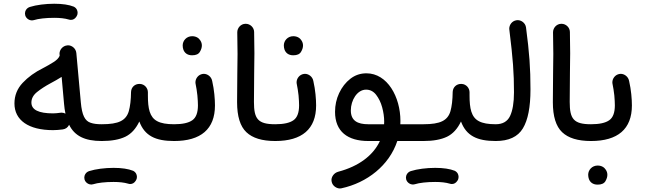

<svg xmlns="http://www.w3.org/2000/svg" viewBox="-20 -748 3529 1051"><path d="M59.1 -181.6C59.1 -90.3 135.7 -35.6 270.5 -35.6C286.6 -35.6 304.7 -37.1 323.7 -39.6C339.8 -42 351.1 -50.3 358.4 -64.9C388.2 -4.4 443.4 23.9 536.6 23.9H537.1C562.5 23.9 583 3.4 583 -22C583 -47.4 562.5 -67.9 537.1 -67.9H536.6C512.2 -67.9 492.2 -70.3 476.6 -75.7C444.8 -85.9 428.7 -117.2 422.4 -188L397.9 -457.5C395.5 -482.9 373.5 -500 352.5 -500C351.1 -500 349.1 -500 347.7 -499.5C322.8 -497.1 305.7 -475.1 305.7 -454.1C305.7 -452.6 305.7 -450.7 306.2 -449.2L306.6 -442.9C302.2 -431.2 291 -419.4 273.4 -408.2C255.4 -397 236.3 -385.7 216.3 -375.5C170.9 -353 133.8 -326.2 104 -294.4C74.2 -262.7 59.1 -225.1 59.1 -181.6ZM311 -130.9C296.9 -128.9 281.7 -127.4 270.5 -127.4C191.4 -127.4 151.9 -147 151.9 -186.5C151.9 -208.5 162.1 -227.5 182.6 -244.1C203.1 -260.7 227.5 -276.4 255.4 -291.5C277.3 -303.2 298.3 -314.9 317.4 -327.1L330.6 -179.7C332 -160.2 335 -142.1 338.4 -126C331.5 -129.4 324.7 -131.3 317.4 -131.3C314.9 -131.3 313 -131.3 311 -130.9ZM118.2 -663.6C124 -644.5 142.6 -636.2 154.8 -636.2C158.2 -636.2 161.1 -636.7 164.6 -637.7C190.4 -646 232.4 -650.4 276.9 -650.4C308.6 -650.4 335 -647.5 356.4 -641.1C360.8 -639.6 364.7 -639.2 368.2 -639.2C380.4 -639.2 390.6 -645 398.4 -657.2C402.8 -663.6 404.8 -669.9 404.8 -677.2C404.8 -683.6 403.8 -701.2 384.3 -711.4C357.4 -722.2 321.8 -727.5 276.9 -727.5C230 -727.5 178.7 -721.2 143.6 -710C123.5 -703.6 116.7 -686 116.7 -674.3C116.7 -670.9 117.2 -667 118.2 -663.6Z M490.7 -22C490.7 3.4 511.7 23.9 537.1 23.9C590.3 23.9 633.3 16.1 666 0.5C698.2 -15.1 723.6 -43 742.7 -83C771.5 -4.9 831.1 23.9 932.6 23.9H933.1C958.5 23.9 979 3.4 979 -22C979 -47.4 958.5 -67.9 933.1 -67.9H932.6C892.1 -67.9 861.8 -73.2 840.8 -84.5C798.8 -106.4 789.6 -154.8 789.6 -225.1V-240.2V-242.7C789.6 -265.6 772 -287.1 746.6 -288.6H742.2C720.2 -288.6 698.7 -272.9 697.3 -245.1C696.8 -200.7 692.4 -165.5 685.1 -139.6C677.7 -113.8 662.6 -95.2 640.1 -84.5C617.7 -73.2 583.5 -67.9 537.1 -67.9C511.7 -67.9 490.7 -47.4 490.7 -22ZM442.9 234.9C448.7 253.9 467.3 262.2 479.5 262.2C482.9 262.2 485.8 261.7 489.3 260.7C515.1 252.4 557.1 248 601.6 248C633.3 248 659.7 251 681.2 257.3C685.5 258.8 689.5 259.3 692.9 259.3C705.1 259.3 715.3 253.4 723.1 241.2C727.5 234.9 729.5 228.5 729.5 221.2C729.5 214.8 728.5 197.3 709 187C682.1 176.3 646.5 170.9 601.6 170.9C554.7 170.9 503.4 177.2 468.3 188.5C448.2 194.8 441.4 212.9 441.4 224.1C441.4 227.5 441.9 231.4 442.9 234.9Z M887.2 -22C887.2 3.4 907.7 23.9 933.1 23.9C1079.6 23.9 1156.7 -41.5 1156.7 -170.9C1156.7 -204.6 1152.8 -255.9 1141.6 -304.2C1137.2 -329.1 1115.2 -343.8 1095.7 -343.8C1093.8 -343.8 1091.8 -343.8 1089.4 -343.3C1064.5 -339.4 1049.8 -317.4 1049.8 -297.4C1049.8 -295.4 1049.8 -293.5 1050.3 -291C1054.7 -270 1058.1 -248 1060.5 -225.6C1062.5 -203.1 1063.5 -185.1 1063.5 -171.4C1063.5 -131.3 1053.2 -104 1032.7 -89.8C1012.2 -75.2 979 -67.9 933.1 -67.9C907.7 -67.9 887.2 -47.4 887.2 -22ZM980 -499.5C980 -490.7 981.4 -482.9 983.9 -476.1C989.7 -460 1003.9 -445.3 1031.7 -445.3C1052.7 -445.3 1066.9 -451.7 1074.2 -464.4C1081.5 -476.6 1085 -488.3 1085 -499C1085 -509.3 1082 -518.1 1076.7 -526.4C1068.4 -540 1053.2 -549.8 1031.7 -549.8C1001 -549.8 980 -525.4 980 -499.5Z M1277.8 -188.5C1277.8 -110.8 1294.9 -56.2 1328.6 -24.4C1362.3 7.8 1414.6 23.9 1486.3 23.9H1486.8C1512.2 23.9 1532.7 3.4 1532.7 -22C1532.7 -47.4 1512.2 -67.9 1486.8 -67.9H1486.3C1391.1 -67.9 1370.1 -97.7 1370.1 -189.9C1370.1 -314.5 1372.6 -402.8 1372.6 -456.1C1372.6 -494.6 1372.1 -533.7 1371.1 -573.2C1370.6 -598.6 1348.6 -617.7 1325.7 -617.7H1323.2C1297.9 -617.2 1278.8 -595.2 1278.8 -571.3V-569.8C1279.8 -529.3 1280.3 -490.2 1280.3 -452.1C1280.3 -398.9 1277.8 -311.5 1277.8 -188.5Z M1440.9 -22C1440.9 3.4 1461.4 23.9 1486.8 23.9C1633.3 23.9 1710.4 -41.5 1710.4 -170.9C1710.4 -204.6 1706.5 -255.9 1695.3 -304.2C1690.9 -329.1 1668.9 -343.8 1649.4 -343.8C1647.5 -343.8 1645.5 -343.8 1643.1 -343.3C1618.2 -339.4 1603.5 -317.4 1603.5 -297.4C1603.5 -295.4 1603.5 -293.5 1604 -291C1608.4 -270 1611.8 -248 1614.3 -225.6C1616.2 -203.1 1617.2 -185.1 1617.2 -171.4C1617.2 -131.3 1606.9 -104 1586.4 -89.8C1565.9 -75.2 1532.7 -67.9 1486.8 -67.9C1461.4 -67.9 1440.9 -47.4 1440.9 -22ZM1533.7 -499.5C1533.7 -490.7 1535.2 -482.9 1537.6 -476.1C1543.5 -460 1557.6 -445.3 1585.4 -445.3C1606.4 -445.3 1620.6 -451.7 1627.9 -464.4C1635.3 -476.6 1638.7 -488.3 1638.7 -499C1638.7 -509.3 1635.7 -518.1 1630.4 -526.4C1622.1 -540 1606.9 -549.8 1585.4 -549.8C1554.7 -549.8 1533.7 -525.4 1533.7 -499.5Z M2059.6 23.9C2022.5 103.5 1942.9 162.6 1832 191.9C1808.1 198.2 1794.4 219.7 1794.4 237.3C1794.4 240.2 1794.9 243.2 1795.4 246.1C1799.8 270 1822.8 283.7 1840.8 283.7C1843.3 283.7 1846.2 283.2 1849.1 282.7C1989.7 252.4 2110.8 157.2 2154.8 23.9H2224.6C2250 23.9 2270.5 3.4 2270.5 -22C2270.5 -47.4 2250 -67.9 2224.6 -67.9H2171.4C2171.9 -73.7 2171.9 -79.6 2171.9 -85.9C2171.9 -217.3 2100.6 -346.7 1985.8 -346.7C1953.1 -346.7 1923.8 -336.9 1897.9 -316.9C1872.1 -296.9 1851.6 -270.5 1836.4 -238.3C1821.3 -206.1 1814 -171.9 1814 -135.7C1814 -27.8 1883.3 23.9 1996.1 23.9ZM1995.6 -67.9C1937.5 -67.9 1900.4 -86.9 1900.4 -143.6C1900.4 -198.7 1934.6 -257.3 1983.9 -257.3C2005.9 -257.3 2023.9 -248 2038.6 -229.5C2053.2 -210.4 2064.5 -188 2071.8 -161.1C2079.1 -134.3 2083 -107.9 2083 -83C2083 -77.6 2083 -72.8 2082.5 -67.9Z M2178.2 -22C2178.2 3.4 2199.2 23.9 2224.6 23.9H2297.9C2323.2 23.9 2344.2 3.4 2344.2 -22C2344.2 -47.4 2323.2 -67.9 2297.9 -67.9H2224.6C2199.2 -67.9 2178.2 -47.4 2178.2 -22Z M2251.5 -22C2251.5 3.4 2272.5 23.9 2297.9 23.9C2351.1 23.9 2394 16.1 2426.8 0.5C2459 -15.1 2484.4 -43 2503.4 -83C2532.2 -4.9 2591.8 23.9 2693.4 23.9H2693.8C2719.2 23.9 2739.7 3.4 2739.7 -22C2739.7 -47.4 2719.2 -67.9 2693.8 -67.9H2693.4C2652.8 -67.9 2622.6 -73.2 2601.6 -84.5C2559.6 -106.4 2550.3 -154.8 2550.3 -225.1V-240.2V-242.7C2550.3 -265.6 2532.7 -287.1 2507.3 -288.6H2502.9C2481 -288.6 2459.5 -272.9 2458 -245.1C2457.5 -200.7 2453.1 -165.5 2445.8 -139.6C2438.5 -113.8 2423.3 -95.2 2400.9 -84.5C2378.4 -73.2 2344.2 -67.9 2297.9 -67.9C2272.5 -67.9 2251.5 -47.4 2251.5 -22ZM2203.6 234.9C2209.5 253.9 2228 262.2 2240.2 262.2C2243.7 262.2 2246.6 261.7 2250 260.7C2275.9 252.4 2317.9 248 2362.3 248C2394 248 2420.4 251 2441.9 257.3C2446.3 258.8 2450.2 259.3 2453.6 259.3C2465.8 259.3 2476.1 253.4 2483.9 241.2C2488.3 234.9 2490.2 228.5 2490.2 221.2C2490.2 214.8 2489.3 197.3 2469.7 187C2442.9 176.3 2407.2 170.9 2362.3 170.9C2315.4 170.9 2264.2 177.2 2229 188.5C2209 194.8 2202.1 212.9 2202.1 224.1C2202.1 227.5 2202.6 231.4 2203.6 234.9Z M2647.9 -22C2647.9 3.4 2668.5 23.9 2693.8 23.9C2764.6 23.9 2814.5 1 2842.3 -45.4C2870.1 -91.3 2883.8 -162.1 2883.8 -258.3C2883.8 -376 2877.9 -457.5 2859.4 -597.7C2856 -622.6 2833.5 -637.7 2814 -637.7C2812 -637.7 2810.1 -637.7 2807.6 -637.2C2782.7 -633.8 2767.6 -611.8 2767.6 -590.8C2767.6 -589.4 2767.6 -587.4 2768.1 -585.4C2788.1 -424.3 2793.5 -349.1 2793.5 -242.7C2793.5 -185.5 2786.1 -142.6 2772 -112.8C2757.8 -83 2731.4 -67.9 2693.8 -67.9C2668.5 -67.9 2647.9 -47.4 2647.9 -22Z M3006.3 -188.5C3006.3 -110.8 3023.4 -56.2 3057.1 -24.4C3090.8 7.8 3143.1 23.9 3214.8 23.9H3215.3C3240.7 23.9 3261.2 3.4 3261.2 -22C3261.2 -47.4 3240.7 -67.9 3215.3 -67.9H3214.8C3119.6 -67.9 3098.6 -97.7 3098.6 -189.9C3098.6 -314.5 3101.1 -402.8 3101.1 -456.1C3101.1 -494.6 3100.6 -533.7 3099.6 -573.2C3099.1 -598.6 3077.1 -617.7 3054.2 -617.7H3051.8C3026.4 -617.2 3007.3 -595.2 3007.3 -571.3V-569.8C3008.3 -529.3 3008.8 -490.2 3008.8 -452.1C3008.8 -398.9 3006.3 -311.5 3006.3 -188.5Z M3169.4 -22C3169.4 3.4 3189.9 23.9 3215.3 23.9C3361.8 23.9 3439 -41.5 3439 -170.9C3439 -204.6 3435.1 -255.9 3423.8 -304.2C3419.4 -329.1 3397.5 -343.8 3377.9 -343.8C3376 -343.8 3374 -343.8 3371.6 -343.3C3346.7 -339.4 3332 -317.4 3332 -297.4C3332 -295.4 3332 -293.5 3332.5 -291C3336.9 -270 3340.3 -248 3342.8 -225.6C3344.7 -203.1 3345.7 -185.1 3345.7 -171.4C3345.7 -131.3 3335.4 -104 3314.9 -89.8C3294.4 -75.2 3261.2 -67.9 3215.3 -67.9C3189.9 -67.9 3169.4 -47.4 3169.4 -22ZM3199.7 208.5C3199.7 217.3 3201.2 225.1 3203.6 231.9C3209.5 248 3223.6 262.7 3251.5 262.7C3272.5 262.7 3286.6 256.3 3293.9 244.1C3301.3 231.4 3304.7 219.7 3304.7 209C3304.7 198.7 3301.8 189.9 3296.4 181.6C3288.1 168 3272.9 158.2 3251.5 158.2C3220.7 158.2 3199.7 182.6 3199.7 208.5Z"/></svg>

Font: Mikhak Medium
Style: Regular
Weight: 500
Designer: Amin Abedi
Version: Version 3.2